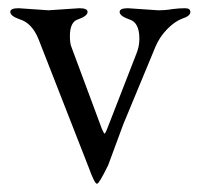

<svg xmlns="http://www.w3.org/2000/svg" viewBox="-20 -425 483 467"><path d="M243 -23Q221 22 216 22Q210 22 196 -17L74 -329Q58 -369 28 -378Q5 -386 5 -396Q5 -405 25 -405L98 -400L173 -405Q193 -405 193 -396Q193 -386 170 -378Q150 -372 150 -337Q150 -319 154 -310L228 -111Q233 -100 234 -100Q236 -100 240 -110L312 -295Q319 -312 319 -331Q319 -371 294 -378Q271 -386 271 -396Q271 -405 291 -405L364 -400Q384 -400 400 -403Q408 -404 415.5 -404.5Q423 -405 430 -405Q443 -405 443 -396Q443 -386 424 -380Q405 -373 386.5 -354Q368 -335 358 -311L280 -123Z"/></svg>

Font: Benne
Style: Regular
Weight: 400
Designer: John-Daniel Harrington
Version: Version 1.001